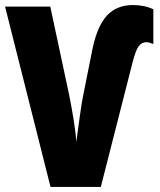

<svg xmlns="http://www.w3.org/2000/svg" viewBox="-20 -740 632 760"><path d="M505 -494 379 0H180L0 -714H179L254 -363Q263 -319 271.5 -266Q280 -213 282 -178Q288 -224 296.5 -284Q305 -344 309 -361L346 -546Q365 -637 403.5 -678.5Q442 -720 506 -720Q553 -720 587 -703V-566Q569 -573 559 -573Q541 -573 529 -557Q517 -541 505 -494Z"/></svg>

Font: Noto Sans UI CondBlack
Style: Regular
Weight: 900
Width: 3
Designer: Monotype Design Team
Foundry: Monotype Imaging Inc.
Version: Version 1.001